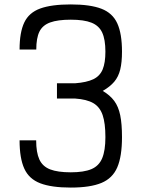

<svg xmlns="http://www.w3.org/2000/svg" viewBox="-20 -834 640 868"><path d="M300 14Q212.5 14 161.8 -5.5Q111 -25 89.8 -71.8Q68.5 -118.5 68.5 -199.5H143.5Q143.5 -144.5 158 -113Q172.5 -81.5 206.8 -68.2Q241 -55 300 -55Q359.5 -55 393.5 -69.5Q427.5 -84 442 -118.8Q456.5 -153.5 456.5 -214Q456.5 -277 444 -313.8Q431.5 -350.5 401.8 -367.8Q372 -385 319.5 -388.5H237.5V-457.5H319.5Q372 -461.5 401.8 -475.8Q431.5 -490 444 -520Q456.5 -550 456.5 -600.5Q456.5 -655.5 442 -686.8Q427.5 -718 393.5 -731.5Q359.5 -745 300 -745Q241 -745 206.8 -732.5Q172.5 -720 158.2 -691Q144 -662 144 -610H68.5Q68.5 -688 89.8 -732.5Q111 -777 161.8 -795.5Q212.5 -814 300 -814Q388 -814 438.5 -794.5Q489 -775 510.2 -728.5Q531.5 -682 531.5 -600.5Q531.5 -552 523.5 -519.5Q515.5 -487 496.5 -464.5Q477.5 -442 444.5 -423Q477.5 -403.5 496.5 -377.8Q515.5 -352 523.5 -313Q531.5 -274 531.5 -214Q531.5 -127 510.2 -77.5Q489 -28 438.5 -7Q388 14 300 14Z"/></svg>

Font: Victor Mono Thin
Style: Regular
Weight: 100
Monospace: yes
Designer: Rune Bjørnerås
Version: Version 1.561;gftools[0.9.30]